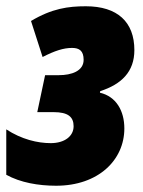

<svg xmlns="http://www.w3.org/2000/svg" viewBox="-33 -583 458 613"><path d="M146 10C281 10 364 -72 364 -173C364 -229 338 -275 286 -287L287 -292C355 -314 396 -354 396 -423C396 -513 342 -563 241 -563C185 -563 133 -556 66 -516L103 -401C142 -421 170 -430 197 -430C220 -430 234 -421 234 -392C234 -356 195 -343 155 -343H111L86 -225H138C184 -225 202 -210 202 -180C202 -148 173 -126 129 -126C87 -126 36 -138 -13 -170V-25C32 0 90 10 146 10Z"/></svg>

Font: Noto Sans UI Condensed Black
Style: Italic
Weight: 900
Width: 3
Italic angle: -192°
Designer: Monotype Design Team
Foundry: Monotype Imaging Inc.
Version: Version 1.901